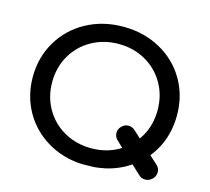

<svg xmlns="http://www.w3.org/2000/svg" viewBox="-103 -829 1045 957"><g transform="rotate(15 420.0 -350.5)"><path d="M395 7Q296 2 216.5 -46Q137 -94 92.5 -173.5Q48 -253 48 -350Q48 -451 96.5 -533Q145 -615 230 -661.5Q315 -708 421 -708Q526 -708 611 -661.5Q696 -615 744 -533.5Q792 -452 792 -350Q792 -264 758 -192Q740 -155 715 -124L757 -86Q773 -71 772.5 -50.5Q772 -30 758 -16L754 -13Q740 0 721 0Q701 0 687 -14L641 -57Q586 -19 517 -3Q479 5 452.5 6Q426 7 395 7ZM148 -350Q148 -274 183.5 -212.5Q219 -151 281.5 -116Q344 -81 421 -81Q497 -81 559 -116Q565 -119 570 -123L540 -152Q524 -166 523 -186.5Q522 -207 537 -222Q552 -238 572 -238Q593 -238 608 -223L643 -191Q650 -201 657 -213Q692 -274 692 -350Q692 -426 656.5 -487.5Q621 -549 559 -584Q497 -619 421 -619Q344 -619 281.5 -584Q219 -549 183.5 -487.5Q148 -426 148 -350Z"/></g></svg>

Font: Sepalumica Med
Style: Regular
Weight: 500
Designer: Julieta Ulanovsky
Foundry: Julieta Ulanovsky
Version: Version 7.200